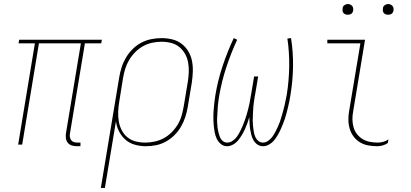

<svg xmlns="http://www.w3.org/2000/svg" viewBox="-20 -717 2040 952"><path d="M379 8H361Q348 8 336.5 4.5Q325 1 317 -8Q309 -17 307 -30Q305 -43 307 -56L381 -502H173L90 0H70L153 -502H72L75 -520H485L482 -502H401L327 -56Q325 -47 326.5 -38Q328 -29 333 -22Q338 -15 346.5 -12.5Q355 -10 364 -10H379Z M480 215 571 -333Q575 -358 583 -383Q591 -408 604.5 -431Q618 -454 637.5 -473.5Q657 -493 681 -505.5Q705 -518 730.5 -523Q756 -528 781 -528Q809 -528 835 -521.5Q861 -515 881 -499.5Q901 -484 914 -462Q927 -440 932 -414.5Q937 -389 936 -361.5Q935 -334 931 -307L911 -187Q907 -162 899 -137.5Q891 -113 878 -90Q865 -67 845.5 -47.5Q826 -28 802.5 -15Q779 -2 753.5 3Q728 8 703 8Q675 8 648.5 0.5Q622 -7 602.5 -24Q583 -41 570.5 -65Q558 -89 555 -116L500 215ZM700 -10Q723 -10 746.5 -15Q770 -20 791.5 -31.5Q813 -43 831 -61Q849 -79 861.5 -100Q874 -121 880.5 -144Q887 -167 891 -190L911 -310Q915 -334 916 -358.5Q917 -383 913 -406Q909 -429 898 -449Q887 -469 869.5 -483.5Q852 -498 829 -504Q806 -510 781 -510Q758 -510 734.5 -505Q711 -500 690 -488.5Q669 -477 651 -459Q633 -441 620.5 -420Q608 -399 601 -376Q594 -353 590 -330L571 -211Q567 -187 566 -162.5Q565 -138 569 -115Q573 -92 583.5 -71.5Q594 -51 611.5 -36.5Q629 -22 652 -16Q675 -10 700 -10Z M1106 8Q1088 8 1074.5 -3.5Q1061 -15 1054 -30.5Q1047 -46 1044 -63.5Q1041 -81 1039.5 -99Q1038 -117 1038 -135.5Q1038 -154 1039.5 -172.5Q1041 -191 1043 -209.5Q1045 -228 1048 -246Q1060 -318 1083.5 -389Q1107 -460 1139 -528L1156 -520Q1125 -453 1102 -383Q1079 -313 1067 -243Q1065 -230 1063 -216.5Q1061 -203 1060 -190Q1059 -177 1058.5 -164Q1058 -151 1057 -138Q1056 -125 1056.5 -112Q1057 -99 1058.5 -86.5Q1060 -74 1063 -61.5Q1066 -49 1070.5 -37.5Q1075 -26 1084.5 -18Q1094 -10 1107 -10Q1121 -10 1134.5 -19.5Q1148 -29 1156 -41Q1164 -53 1171 -66.5Q1178 -80 1183.5 -93.5Q1189 -107 1194 -121Q1199 -135 1203 -148.5Q1207 -162 1210.5 -176Q1214 -190 1217 -204Q1220 -218 1222 -232Q1224 -246 1227 -260L1240 -338H1260L1247 -260Q1244 -246 1242 -232Q1240 -218 1238 -204Q1236 -190 1235.5 -176Q1235 -162 1234 -148Q1233 -134 1233 -120.5Q1233 -107 1234.5 -93Q1236 -79 1238 -66Q1240 -53 1245 -40.5Q1250 -28 1260 -19Q1270 -10 1284 -10Q1297 -10 1309.5 -18.5Q1322 -27 1330.5 -39Q1339 -51 1345.5 -63.5Q1352 -76 1358 -89Q1364 -102 1368.5 -115Q1373 -128 1376.5 -141Q1380 -154 1384 -167.5Q1388 -181 1391 -194.5Q1394 -208 1396.5 -221Q1399 -234 1402 -248Q1413 -318 1414 -388Q1415 -458 1405 -526L1423 -528Q1434 -459 1433 -388Q1432 -317 1420 -245Q1418 -231 1415 -216.5Q1412 -202 1408.5 -187.5Q1405 -173 1401.5 -158.5Q1398 -144 1393 -129.5Q1388 -115 1382.5 -101Q1377 -87 1370.5 -73Q1364 -59 1356 -45.5Q1348 -32 1338 -20Q1328 -8 1313.5 0Q1299 8 1285 8Q1269 8 1257 0Q1245 -8 1237.5 -20.5Q1230 -33 1226.5 -47Q1223 -61 1220.5 -75.5Q1218 -90 1217.5 -105.5Q1217 -121 1216 -136Q1212 -121 1206.5 -106Q1201 -91 1194.5 -76.5Q1188 -62 1179.5 -48Q1171 -34 1161 -21.5Q1151 -9 1136 -0.5Q1121 8 1106 8Z M1851 8Q1828 8 1806 4Q1784 0 1765.5 -11Q1747 -22 1734 -39Q1721 -56 1714.5 -77Q1708 -98 1707.5 -120.5Q1707 -143 1711 -166L1767 -502H1603V-520H1790L1731 -164Q1727 -143 1727.5 -123Q1728 -103 1733.5 -84.5Q1739 -66 1751 -51Q1763 -36 1779.5 -26.5Q1796 -17 1815 -13.5Q1834 -10 1854 -10Q1867 -10 1881 -14Q1895 -18 1906 -26L1903 -8Q1892 0 1878 4Q1864 8 1851 8ZM1904 -644Q1898 -644 1892.5 -646Q1887 -648 1883 -652.5Q1879 -657 1878.5 -663.5Q1878 -670 1879 -676Q1879 -681 1881.5 -685Q1884 -689 1888 -691.5Q1892 -694 1896 -695.5Q1900 -697 1905 -697Q1911 -697 1916.5 -694.5Q1922 -692 1926 -687.5Q1930 -683 1931 -676.5Q1932 -670 1931 -664Q1930 -659 1927.5 -655Q1925 -651 1921.5 -648.5Q1918 -646 1913.5 -645Q1909 -644 1904 -644ZM1704 -644Q1698 -644 1692.5 -646Q1687 -648 1683 -652.5Q1679 -657 1678.5 -663.5Q1678 -670 1679 -676Q1679 -681 1681.5 -685Q1684 -689 1688 -691.5Q1692 -694 1696 -695.5Q1700 -697 1705 -697Q1711 -697 1716.5 -694.5Q1722 -692 1726 -687.5Q1730 -683 1731 -676.5Q1732 -670 1731 -664Q1730 -659 1727.5 -655Q1725 -651 1721.5 -648.5Q1718 -646 1713.5 -645Q1709 -644 1704 -644Z"/></svg>

Font: Iosevka Thin Oblique
Style: Regular
Weight: 100
Italic angle: -9°
Monospace: yes
Designer: Belleve Invis
Foundry: Belleve Invis
Version: Version 32.5.0; ttfautohint (v1.8.4)